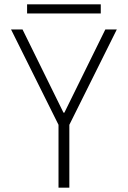

<svg xmlns="http://www.w3.org/2000/svg" viewBox="-20 -866 590 886"><path d="M250 0V-290L31 -730H84L273 -346H277L466 -730H519L300 -290V0ZM105 -804V-846H445V-804Z"/></svg>

Font: M PLUS Code Latin SemiExpanded Light
Style: Regular
Weight: 300
Width: 6
Designer: Coji Morishita
Foundry: UNDERFOREST DESIGN
Version: Version 1.002; ttfautohint (v1.8.3)